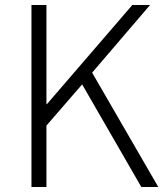

<svg xmlns="http://www.w3.org/2000/svg" viewBox="-20 -749 663 769"><path d="M106 0H166V-246L309 -411L546 0H614L349 -458L581 -729H510L168 -332H166V-729H106Z"/></svg>

Font: Noto Sans KR Light
Style: Regular
Weight: 300
Designer: Ryoko NISHIZUKA 西塚涼子 (kana, bopomofo & ideographs); Paul D. Hunt (Latin, Greek & Cyrillic); Sandoll Communications 산돌커뮤니
Foundry: Adobe
Version: Version 2.004;hotconv 1.0.118;makeotfexe 2.5.65603